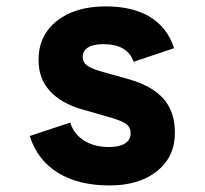

<svg xmlns="http://www.w3.org/2000/svg" viewBox="-20 -563 640 600"><path d="M322.5 16.5Q225 16.5 160.8 -23.2Q96.5 -63 73 -138L199.5 -180Q211 -143.5 243 -123.5Q275 -103.5 320.5 -103.5Q352.5 -103.5 370.2 -114.5Q388 -125.5 388 -145.5V-147.5Q388 -166 373 -176.5Q358 -187 312.5 -199.5L237 -221Q171 -240 135.8 -278.8Q100.5 -317.5 100.5 -375V-376Q100.5 -452 157.5 -497.5Q214.5 -543 310.5 -543Q395 -543 449.2 -509.8Q503.5 -476.5 524 -412.5L397.5 -370Q378.5 -425 302.5 -425Q272 -425 255.2 -414.8Q238.5 -404.5 238.5 -385.5V-385Q238.5 -368.5 251.8 -358.5Q265 -348.5 300 -338.5L375.5 -317.5Q454 -296 490.2 -255.2Q526.5 -214.5 526.5 -149V-147Q526.5 -73 470.8 -28.2Q415 16.5 322.5 16.5Z"/></svg>

Font: Google Sans Code
Style: Regular
Weight: 400
Monospace: yes
Designer: Google Sans Code Authors
Foundry: Google LLC
Version: Version 6.000